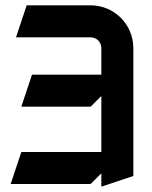

<svg xmlns="http://www.w3.org/2000/svg" viewBox="-20 -680 570 720"><path d="M360 -320V-110H60L20 10H320L360 -30V20L480 -20V-500C480 -588.3 408.3 -660 320 -660H80L40 -540H320C342.1 -540 360 -522.1 360 -500V-400H100L60 -280H320Z"/></svg>

Font: Abibas
Style: Medium
Weight: 500
Version: Version 0.3